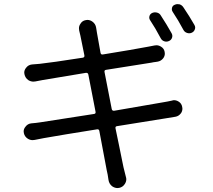

<svg xmlns="http://www.w3.org/2000/svg" viewBox="-20 -864 1040 939"><path d="M819.3 -701.2Q825.2 -690.4 821.3 -679.2Q817.4 -668 805.7 -663.1Q794.9 -658.2 783.2 -662.1Q771.5 -666 765.6 -677.7Q739.3 -727.5 713.9 -765.6Q708 -774.4 710.9 -785.2Q713.9 -795.9 724.6 -800.8Q736.3 -805.7 748.5 -802.2Q760.7 -798.8 766.6 -788.1Q794.9 -745.1 819.3 -701.2ZM499 -522.5Q489.3 -521.5 491.2 -511.7L526.4 -331.1Q528.3 -321.3 538.1 -322.3Q737.3 -356.4 775.4 -363.3Q799.8 -367.2 821.3 -372.1Q826.2 -374 831.1 -374Q842.8 -374 853.5 -367.2Q868.2 -358.4 871.1 -340.8Q872.1 -336.9 872.1 -333Q872.1 -320.3 865.2 -310.5Q854.5 -295.9 837.9 -293Q815.4 -290 790 -285.2Q733.4 -276.4 552.7 -247.1Q543 -246.1 544.9 -236.3Q552.7 -200.2 562 -153.8Q571.3 -107.4 576.7 -81.5Q582 -55.7 584 -45.9Q591.8 -12.7 595.7 1Q597.7 6.8 597.7 12.7Q597.7 24.4 590.8 35.2Q581.1 50.8 563.5 54.7Q558.6 55.7 554.7 55.7Q541 55.7 528.3 46.9Q513.7 35.2 510.7 16.6Q506.8 -12.7 502 -31.2Q489.3 -102.5 465.8 -223.6Q463.9 -233.4 454.1 -231.4Q282.2 -204.1 194.3 -188.5Q168.9 -183.6 149.4 -179.7Q144.5 -178.7 139.6 -178.7Q127 -178.7 116.2 -185.5Q100.6 -195.3 96.7 -212.9Q95.7 -217.8 95.7 -221.7Q95.7 -233.4 104.5 -244.1Q115.2 -258.8 132.8 -260.7Q157.2 -262.7 175.8 -265.6Q236.3 -274.4 439.5 -306.6Q449.2 -307.6 447.3 -317.4L412.1 -499Q410.2 -508.8 400.4 -507.8Q238.3 -481.4 189.5 -472.7Q171.9 -469.7 153.3 -465.8Q148.4 -464.8 143.6 -464.8Q130.9 -464.8 119.1 -471.7Q103.5 -482.4 99.6 -501Q98.6 -504.9 98.6 -508.8Q98.6 -521.5 107.4 -532.2Q118.2 -546.9 136.7 -548.8Q156.2 -550.8 173.8 -551.8Q229.5 -557.6 385.7 -582Q394.5 -584 392.6 -593.8Q375 -680.7 373 -690.4Q370.1 -702.1 367.2 -714.8Q366.2 -719.7 366.2 -725.6Q366.2 -737.3 373 -747.1Q381.8 -762.7 399.4 -765.6Q403.3 -766.6 407.2 -766.6Q420.9 -766.6 432.6 -757.8Q447.3 -747.1 450.2 -728.5Q452.1 -714.8 454.1 -704.1Q455.1 -695.3 471.7 -605.5Q473.6 -595.7 483.4 -597.7Q633.8 -622.1 705.1 -635.7Q720.7 -638.7 735.4 -641.6Q740.2 -642.6 745.1 -642.6Q756.8 -642.6 767.6 -635.7Q782.2 -627 785.2 -610.4Q786.1 -605.5 786.1 -601.6Q786.1 -589.8 778.3 -579.1Q767.6 -565.4 751 -562.5Q747.1 -561.5 741.2 -561Q735.4 -560.5 730.5 -559.6Q725.6 -558.6 720.7 -557.6ZM824.2 -806.6Q820.3 -812.5 820.3 -819.3Q820.3 -822.3 821.3 -826.2Q824.2 -836.9 835 -840.8Q840.8 -843.8 847.7 -843.8Q853.5 -843.8 858.4 -842.8Q870.1 -838.9 877 -828.1Q906.2 -785.2 930.7 -742.2Q934.6 -735.4 934.6 -729.5Q934.6 -724.6 932.6 -719.7Q928.7 -709 918 -704.1Q912.1 -701.2 905.3 -701.2Q900.4 -701.2 894.5 -703.1Q882.8 -707 877 -717.8Q851.6 -765.6 824.2 -806.6Z"/></svg>

Font: Gen Jyuu GothicX Regular
Style: Regular
Weight: 400
Designer: [Source Han Sans]
Ryoko NISHIZUKA  (kana & ideographs); Paul D. Hunt (Latin, Greek & Cyrillic); Wenlong ZHANG  (bopomofo
Version: Version 1.002.20150607